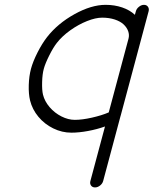

<svg xmlns="http://www.w3.org/2000/svg" viewBox="-20 -559 647 809"><path d="M295.2 -54Q326.2 -54 367.7 -63.4Q409.2 -72.8 438.2 -85.4L521.5 -396.2Q525.6 -411.9 520.1 -427.5Q514.6 -443.1 501.1 -455.9Q487.5 -468.8 463.9 -476.7Q440.2 -484.6 410.6 -484.6Q382.8 -484.6 346.7 -470.2Q310.5 -455.8 276 -431.2Q241.5 -406.5 219.5 -378.2Q204.3 -358.9 187.5 -325.3Q170.7 -291.7 164.6 -269.3Q158.4 -246.8 157.5 -213.3Q156.5 -179.7 161.1 -160.4Q168 -132.1 189.2 -107.4Q210.4 -82.8 239 -68.4Q267.6 -54 295.2 -54ZM360.8 203.9 422.4 -26.1Q388.2 -13.9 350.5 -7Q312.7 0 280.8 0Q241 0 204.2 -18.1Q167.5 -36.1 141.7 -67.1Q116 -98.1 106.7 -135.7Q100.1 -162.8 101.2 -200.6Q102.3 -238.3 110.6 -269.3Q119.1 -300.5 138.1 -337.9Q157 -375.2 178.2 -402.6Q223.1 -460 293.9 -499.3Q364.7 -538.6 425 -538.6Q462.6 -538.6 494.9 -527.6Q527.1 -516.6 548.3 -496.6L552.5 -511.5Q555.4 -522.5 565.6 -530.5Q575.7 -538.6 586.7 -538.6Q597.7 -538.6 603.4 -530.5Q609.1 -522.5 606.2 -511.5Q586.4 -438 547.4 -291.6Q508.3 -145.3 488.5 -71.8Q488.3 -71.3 488 -70.2Q487.8 -69.1 487.5 -68.6L414.6 203.9Q411.6 214.8 401.5 222.8Q391.4 230.7 380.4 230.7Q369.4 230.7 363.6 222.8Q357.9 214.8 360.8 203.9Z"/></svg>

Font: Tecnico
Style: FinoInclinado
Weight: 400
Italic angle: -15°
Version: Version 1.3